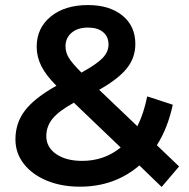

<svg xmlns="http://www.w3.org/2000/svg" viewBox="-20 -728 746 759"><path d="M619 11 531 -74Q433 10 296 10Q223 10 165 -14Q107 -38 74 -80.5Q41 -123 41 -177Q41 -242 79 -291.5Q117 -341 203 -389Q161 -431 143 -467.5Q125 -504 125 -543Q125 -617 180.5 -662.5Q236 -708 328 -708Q413 -708 464 -666.5Q515 -625 515 -554Q515 -500 481.5 -458Q448 -416 372 -373L523 -229Q548 -278 562 -347L663 -314Q643 -221 600 -154L688 -70ZM239 -545Q239 -521 252 -499.5Q265 -478 302 -441Q362 -474 385.5 -498.5Q409 -523 409 -552Q409 -583 387.5 -601Q366 -619 328 -619Q287 -619 263 -598.5Q239 -578 239 -545ZM457 -145 272 -322Q212 -289 187.5 -258.5Q163 -228 163 -190Q163 -146 202 -119Q241 -92 305 -92Q392 -92 457 -145Z"/></svg>

Font: mBank SemiBold
Style: Regular
Weight: 600
Designer: Julieta Ulanovsky
Foundry: Julieta Ulanovsky
Version: Version 7.200